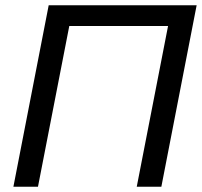

<svg xmlns="http://www.w3.org/2000/svg" viewBox="-20 -708 766 728"><path d="M498.5 0 617.2 -609.4H242.7L124 0H30.8L164.6 -688H725.6L591.8 0Z"/></svg>

Font: Liberation Sans
Style: Italic
Weight: 400
Italic angle: -12°
Designer: Steve Matteson
Foundry: Ascender Corporation
Version: Version 2.1.5